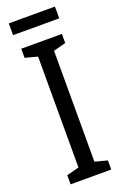

<svg xmlns="http://www.w3.org/2000/svg" viewBox="-163 -901 609 950"><g transform="rotate(-20 141.5 -426.5)"><path d="M248 0H34V-48L99 -65V-649L34 -666V-714H248V-666L183 -649V-65L248 -48ZM262 -853V-791H19V-853Z"/></g></svg>

Font: Noto Sans Hebrew ExtraCondensed
Style: Regular
Weight: 400
Width: 2
Designer: Monotype Design Team
Foundry: Monotype Imaging Inc.
Version: Version 2.004; ttfautohint (v1.8.4.7-5d5b)